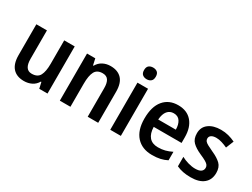

<svg xmlns="http://www.w3.org/2000/svg" viewBox="-57 -1329 2517 1916"><g transform="rotate(30 1201.5 -371.0)"><path d="M510 -543V0H415L399 -70H393Q369 -29 329.5 -9.5Q290 10 242 10Q158 10 113 -39.5Q68 -89 68 -188V-543H190V-216Q190 -92 273 -92Q340 -92 364.5 -138Q389 -184 389 -272V-543Z M920 -553Q1003 -553 1048.5 -505Q1094 -457 1094 -357V0H973V-329Q973 -390 952.5 -420.5Q932 -451 887 -451Q823 -451 798.5 -405Q774 -359 774 -266V0H652V-543H747L763 -470H769Q792 -511 831.5 -532Q871 -553 920 -553Z M1295 -752Q1324 -752 1343 -736.5Q1362 -721 1362 -685Q1362 -650 1343 -634Q1324 -618 1295 -618Q1265 -618 1246 -634Q1227 -650 1227 -685Q1227 -721 1246 -736.5Q1265 -752 1295 -752ZM1355 -543V0H1233V-543Z M1700 -552Q1802 -552 1858.5 -486.5Q1915 -421 1915 -307V-242H1594Q1596 -166 1630.5 -126Q1665 -86 1731 -86Q1775 -86 1812 -95.5Q1849 -105 1889 -125V-27Q1852 -8 1812 1Q1772 10 1718 10Q1603 10 1537.5 -62Q1472 -134 1472 -268Q1472 -406 1533 -479Q1594 -552 1700 -552ZM1701 -460Q1656 -460 1628.5 -427Q1601 -394 1596 -328H1799Q1799 -386 1775 -423Q1751 -460 1701 -460Z M2365 -155Q2365 -77 2313 -33.5Q2261 10 2164 10Q2113 10 2073.5 2Q2034 -6 2000 -22V-131Q2034 -112 2077.5 -99.5Q2121 -87 2159 -87Q2205 -87 2226.5 -103Q2248 -119 2248 -147Q2248 -164 2238.5 -177.5Q2229 -191 2205 -205Q2181 -219 2137 -238Q2071 -267 2035 -302.5Q1999 -338 1999 -403Q1999 -474 2052 -513.5Q2105 -553 2192 -553Q2238 -553 2278.5 -542.5Q2319 -532 2358 -513L2322 -424Q2290 -439 2256 -449.5Q2222 -460 2192 -460Q2155 -460 2135 -446.5Q2115 -433 2115 -409Q2115 -392 2125 -379.5Q2135 -367 2159 -354Q2183 -341 2226 -321Q2292 -292 2328.5 -256.5Q2365 -221 2365 -155Z"/></g></svg>

Font: Noto Sans Lao UI SemCond SemBd
Style: Regular
Weight: 600
Width: 4
Designer: Monotype Design Team
Foundry: Monotype Imaging Inc.
Version: Version 2.000; ttfautohint (v1.8.4.7-5d5b)